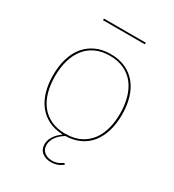

<svg xmlns="http://www.w3.org/2000/svg" viewBox="-193 -755 937 1033"><g transform="rotate(30 275.0 -239.0)"><path d="M406 -635H146V-645H406ZM280 -4 285 -7 287.5 -4.5Q334.5 -6.5 370 -24.8Q405.5 -43 429.2 -74.5Q453 -106 465 -149.2Q477 -192.5 477 -245Q477 -299 464.2 -343.8Q451.5 -388.5 426.2 -420.5Q401 -452.5 363 -470.2Q325 -488 275 -488Q224.5 -488 186.8 -470.2Q149 -452.5 123.8 -420.5Q98.5 -388.5 85.8 -343.8Q73 -299 73 -245Q73 -191 85.8 -146.5Q98.5 -102 123.8 -70.5Q149 -39 186.8 -21.5Q224.5 -4 275 -4ZM357 140Q344 153 324.5 160Q305 167 284 167Q251 167 229 149.5Q207 132 207 98Q207 83.5 212.2 70.2Q217.5 57 225.8 45.2Q234 33.5 244.5 23.8Q255 14 265.5 6Q216 4.5 177.8 -14.2Q139.5 -33 113.8 -65.5Q88 -98 74.5 -143.8Q61 -189.5 61 -245Q61 -302 75 -348.8Q89 -395.5 116.2 -428.5Q143.5 -461.5 183.2 -479.8Q223 -498 275 -498Q326.5 -498 366.5 -479.8Q406.5 -461.5 433.8 -428.5Q461 -395.5 475 -348.8Q489 -302 489 -245Q489 -188.5 475.2 -142.8Q461.5 -97 435.2 -64.2Q409 -31.5 370 -13.2Q331 5 281 6Q271 12.5 259.8 21.8Q248.5 31 239.2 42.5Q230 54 224 68Q218 82 218 98Q218 126 237.2 141.5Q256.5 157 285 157Q301 157 312.2 153.5Q323.5 150 331 146Q338.5 142 343 138.5Q347.5 135 350 135Q352 135 354 137Z"/></g></svg>

Font: Lato 2
Style: Regular
Weight: 100
Designer: Lukasz Dziedzic with Adam Twardoch and Botio Nikoltchev
Foundry: tyPoland Lukasz Dziedzic
Version: Version 2.015; 2015-08-06; http://www.latofonts.com/